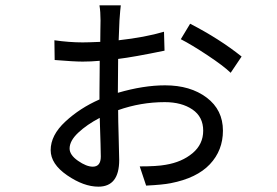

<svg xmlns="http://www.w3.org/2000/svg" viewBox="-20 -645 1040 720"><path d="M433 -625Q431 -611 428 -568Q427 -547 425 -494Q524 -505 595 -526L597 -455Q481 -431 423 -424Q423 -402 422.5 -360.5Q422 -319 422 -302V-297Q518 -325 599 -325Q694 -325 755 -279Q816 -233 816 -155Q816 -81 767 -29Q718 23 620 42Q590 48 528 51L504 -21Q569 -21 601 -27Q662 -37 702 -70.5Q742 -104 742 -155Q742 -207 701.5 -234.5Q661 -262 598 -262Q508 -262 423 -232Q423 -196 425 -130Q427 -64 427 -45Q427 55 349 55Q294 55 232 12.5Q170 -30 170 -82Q170 -138 225 -189Q280 -240 353 -272V-299Q353 -316 353.5 -356Q354 -396 354 -417Q321 -414 290 -414Q257 -414 185 -420L184 -494Q240 -486 290 -486Q310 -486 356 -488Q356 -509 356.5 -536Q357 -563 357 -568Q357 -601 353 -625ZM693 -556Q802 -500 886 -433L845 -372Q818 -398 758.5 -437.5Q699 -477 658 -498ZM241 -88Q241 -64 272.5 -42Q304 -20 328 -20Q358 -20 358 -58Q358 -83 354 -203Q306 -178 273.5 -147.5Q241 -117 241 -88Z"/></svg>

Font: Noto Sans SC
Style: Regular
Weight: 400
Designer: Ryoko NISHIZUKA  (kana, bopomofo & ideographs); Paul D. Hunt (Latin, Greek & Cyrillic); Sandoll Communications , Soo-you
Foundry: Adobe
Version: Version 2.002;hotconv 1.0.116;makeotfexe 2.5.65601